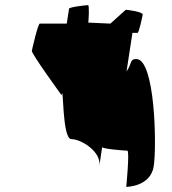

<svg xmlns="http://www.w3.org/2000/svg" viewBox="-20 -742 670 748"><path d="M104 -544C102 -533 220 -371 220 -371C228 -424 221 -200 258 -200C296 -200 376 -151 367 -95L378 -169C377 -162 466 -155 476 -155C486 -155 471 -6 472 -14C472 -14 567 -14 579 -95C591 -176 584 -512 511 -512C484 -512 495 -494 473 -464L496 -614H516C521 -614 534 -674 536 -685C538 -696 475 -704 470 -704L410 -650L324 -654C325 -662 329 -722 323 -722C317 -722 250 -715 249 -708L240 -650H135C128 -650 106 -554 104 -544Z"/></svg>

Font: Ampere
Style: SuCndIta
Weight: 400
Version: Version 1